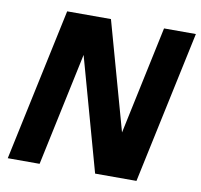

<svg xmlns="http://www.w3.org/2000/svg" viewBox="-77 -772 896 855"><g transform="rotate(10 370.5 -345.0)"><path d="M12 0 159 -690H357L505 -159L484 -158L597 -690H741L594 0H407L253 -554L274 -555L156 0Z"/></g></svg>

Font: Radio Canada
Style: Italic
Weight: 400
Italic angle: -12°
Designer: Charles Daoud, Etienne Aubert Bonn, Alexandre Saumier Demers, Jacques Le Bailly
Foundry: Radio-Canada
Version: Version 2.104;gftools[0.9.28.dev5+ged2979d]